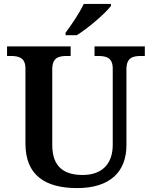

<svg xmlns="http://www.w3.org/2000/svg" viewBox="-20 -951 776 981"><path d="M315 -784V-771H372C431 -807 522 -886 547 -921V-931H408C387 -886 344 -822 315 -784ZM374 10C544 10 626 -75 626 -209V-597C626 -657 659 -665 701 -665H720V-714H463V-665H481C522 -665 556 -657 556 -601V-211C556 -113 501 -57 402 -57C309 -57 247 -97 247 -210V-597C247 -657 280 -665 322 -665H341V-714H16V-665H34C75 -665 110 -657 110 -601V-217C110 -54 213 10 374 10Z"/></svg>

Font: Noto Serif Georgian SemiBold
Style: Regular
Weight: 600
Designer: Monotype Design Team, Akaki Razmadze
Foundry: Google LLC
Version: Version 2.003